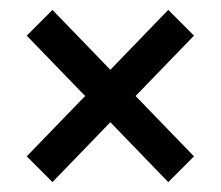

<svg xmlns="http://www.w3.org/2000/svg" viewBox="-20 -475 446 388"><path d="M254 -281 372 -159 320 -107 203 -228 86 -107 34 -159 152 -281 34 -403 86 -455 203 -334 320 -455 372 -403Z"/></svg>

Font: Cabin
Style: Regular
Weight: 400
Designer: Pablo Impallari
Foundry: Pablo Impallari. http://www.impallari.com Igino Marini. http://www.ikern.com
Version: Version 2.001